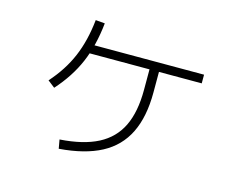

<svg xmlns="http://www.w3.org/2000/svg" viewBox="-92 -766 1185 941"><g transform="rotate(15 500.0 -295.0)"><path d="M265 -12Q384 -20 458 -58.5Q532 -97 567 -169.5Q602 -242 602 -354V-481H650V-354Q650 -230 609.5 -147.5Q569 -65 486 -21Q403 23 273 33ZM138 -278Q204 -352 239 -434.5Q274 -517 285 -623L332 -619Q320 -504 282.5 -416.5Q245 -329 174 -250ZM275 -458V-502H867V-458Z"/></g></svg>

Font: M PLUS 1 Thin Light
Style: Regular
Weight: 300
Version: Version 1.001